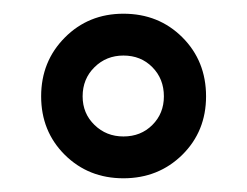

<svg xmlns="http://www.w3.org/2000/svg" viewBox="-20 -820 360 280"><path d="M160 -560Q109 -560 74.5 -594.2Q40 -628.5 40 -679.5Q40 -730.5 74.5 -765.2Q109 -800 160 -800Q211.5 -800 246 -765.5Q280.5 -731 280.5 -679.5Q280.5 -628.5 245.8 -594.2Q211 -560 160 -560ZM160 -621Q185.5 -621 202.2 -637.8Q219 -654.5 219 -679.5Q219 -705 202.2 -722Q185.5 -739 160 -739Q135 -739 117.8 -722Q100.5 -705 100.5 -679.5Q100.5 -654.5 117.8 -637.8Q135 -621 160 -621Z"/></svg>

Font: Besley* Condensed Semi
Style: Regular
Weight: 600
Width: 3
Designer: Owen Earl
Foundry: indestructible type*
Version: Version 3.000; ttfautohint (v1.8.3)